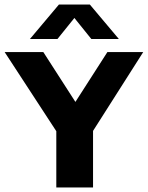

<svg xmlns="http://www.w3.org/2000/svg" viewBox="-44 -824 649 844"><path d="M203.5 0V-309L236 -197.5L-23.5 -595H146.5L310 -341H265L428 -595H585.5L332.5 -197.5L365 -307.5V0ZM87.5 -652.5 215 -804H351L478.5 -652.5H357.5L270.5 -760.5H295.5L208.5 -652.5Z"/></svg>

Font: Encode Sans SC
Style: Bold
Weight: 700
Version: Version 3.002